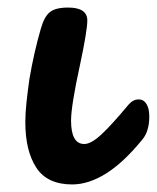

<svg xmlns="http://www.w3.org/2000/svg" viewBox="-20 -486 415 508"><path d="M171 2Q105 2 76 -42.5Q47 -87 47 -163Q47 -186 50 -214.5Q53 -243 58 -278Q70 -348 88 -410Q97 -442 112 -454Q127 -466 160 -466Q211 -466 211 -432Q211 -405 192 -316Q168 -206 168 -167Q168 -105 203 -105Q221 -105 248 -130Q275 -155 320 -209Q332 -223 347 -223Q360 -223 367.5 -211Q375 -199 375 -178Q375 -138 356 -116Q306 -55 260 -26.5Q214 2 171 2Z"/></svg>

Font: Lebkuchenwelt
Style: Regular
Weight: 400
Designer: Vernon Adams
Foundry: Gereon Berster
Version: Version 1.000;PS 001.001;hotconv 1.0.56 